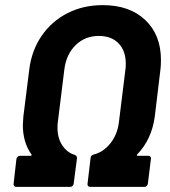

<svg xmlns="http://www.w3.org/2000/svg" viewBox="-20 -728 664 748"><path d="M58 -121H99Q102 -121 103 -123Q104 -125 102 -127Q69 -174 69 -241Q69 -250 71 -274L94 -457Q103 -531 142 -588Q181 -645 242.5 -676.5Q304 -708 380 -708Q485 -708 546 -650Q607 -592 607 -495Q607 -470 605 -457L583 -274Q571 -185 515 -127Q513 -125 513 -123Q513 -121 516 -121H558Q563 -121 566 -117.5Q569 -114 568 -109L556 -12Q555 -7 551.5 -3.5Q548 0 543 0H331Q326 0 323 -3.5Q320 -7 321 -12L333 -113Q334 -123 345 -126Q382 -135 409.5 -169Q437 -203 443 -250L469 -460Q470 -467 470 -480Q470 -530 442 -559Q414 -588 365 -588Q312 -588 275.5 -553Q239 -518 231 -460L205 -250Q204 -243 204 -230Q204 -190 222.5 -162Q241 -134 270 -125Q280 -122 280 -112L267 -12Q266 -7 262.5 -3.5Q259 0 254 0H43Q38 0 35 -3.5Q32 -7 33 -12L44 -109Q45 -114 49 -117.5Q53 -121 58 -121Z"/></svg>

Font: Barlow
Style: Bold Italic
Weight: 700
Italic angle: -7°
Designer: Jeremy Tribby
Foundry: Tribby Type
Version: Version 1.422